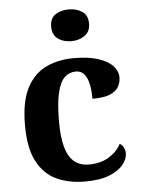

<svg xmlns="http://www.w3.org/2000/svg" viewBox="-55 -813 636 866"><g transform="rotate(-5 263.5 -380.0)"><path d="M295.2 10Q221.6 10 165.8 -16.3Q109.9 -42.5 78.4 -103Q46.9 -163.5 46.9 -266.2Q46.9 -374.3 79.6 -435.8Q112.3 -497.3 167.7 -523.1Q223.1 -548.9 291.9 -548.9Q357.1 -548.9 401.2 -535Q445.2 -521.1 467.8 -497.4Q490.3 -473.8 490.3 -444Q490.3 -422.7 479.7 -402.9Q469.1 -383.1 441.2 -371Q413.3 -359 360.7 -359Q360.7 -393.9 354.9 -423Q349.2 -452.2 335.2 -470.1Q321.3 -487.9 296 -487.9Q267.3 -487.9 246 -468.5Q224.8 -449 213 -401.1Q201.3 -353.1 201.3 -267.2Q201.3 -199.6 213.6 -154.7Q225.9 -109.7 252 -87.3Q278 -64.9 319.8 -64.9Q372 -64.9 410 -88.1Q448 -111.4 465 -145.9Q477.6 -138.7 483.3 -126.3Q489 -113.9 489 -99.9Q489 -75.2 468.5 -49.7Q448.1 -24.2 405.6 -7.1Q363.2 10 295.2 10ZM288.8 -626.1Q252.6 -626.1 228 -643.9Q203.4 -661.7 203.4 -698Q203.4 -736.5 228 -753.2Q252.6 -769.9 288.8 -769.9Q323.4 -769.9 349.1 -753.2Q374.8 -736.5 374.8 -698Q374.8 -661.7 349.1 -643.9Q323.4 -626.1 288.8 -626.1Z"/></g></svg>

Font: Noto Serif Gurmukhi
Style: Regular
Weight: 400
Designer: Vaibhav Singh and the Monotype Design Team
Foundry: Monotype Imaging Inc.
Version: Version 2.003